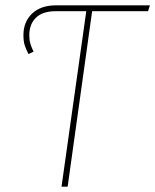

<svg xmlns="http://www.w3.org/2000/svg" viewBox="-20 -701 583 721"><path d="M536 -659H326L234 0H211L304 -659H190Q140 -659 115 -634.5Q90 -610 90 -569Q90 -550 94 -537Q98 -524 106 -507L87 -498Q77 -517 72.5 -532Q68 -547 68 -569Q68 -619 100.5 -650Q133 -681 191 -681H543Z"/></svg>

Font: Fira Sans Thin
Style: Italic
Weight: 250
Italic angle: -8°
Designer: Carrois Corporate & Edenspiekermann AG
Foundry: Carrois Corporate GbR & Edenspiekermann AG
Version: Version 4.203